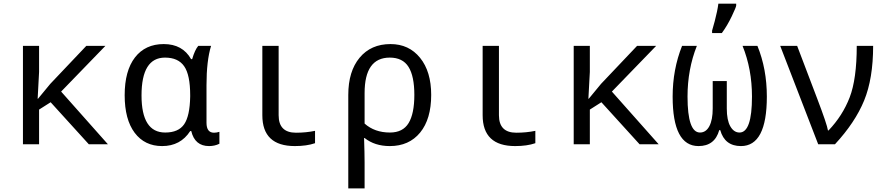

<svg xmlns="http://www.w3.org/2000/svg" viewBox="-20 -786 4841 1046"><path d="M187 -248 253.9 -329.1 450.2 -536.1H554.2L313 -287.1L567.9 0H463.9L255.9 -229L192.9 -189V0H105V-536.1H192.9V-394L185.1 -248Z M1021 -463.9H1026.9Q1041.5 -514.2 1060.1 -536.1H1129.9Q1105 -455.1 1105 -321.8V-117.2Q1105 -63 1146 -63Q1160.2 -63 1175.3 -67.9V-2.9Q1149.9 9.8 1119.1 9.8Q1041.5 9.8 1022 -71.8H1016.1Q963.4 9.8 863.3 9.8Q768.1 9.8 713.6 -62.7Q659.2 -135.3 659.2 -267.1Q659.2 -400.4 715.3 -473.1Q771.5 -545.9 872.1 -545.9Q974.6 -545.9 1021 -463.9ZM1016.1 -259.8V-267.1Q1016.1 -377.9 983.4 -425Q950.7 -472.2 878.9 -472.2Q751 -472.2 751 -266.1Q751 -64 879.9 -64Q952.1 -64 983.2 -108.9Q1014.2 -153.8 1016.1 -259.8Z M1498 -536.1V-158.2Q1498 -63 1592.3 -63Q1647 -63 1696.3 -73.2V-5.9Q1650.9 9.8 1586.4 9.8Q1409.2 9.8 1409.2 -158.2V-536.1Z M1966.3 -34.2H1963.4Q1966.3 50.8 1966.3 98.1V240.2H1877.4V-269Q1877.4 -397.5 1939.2 -471.7Q2001 -545.9 2107.4 -545.9Q2208 -545.9 2268.6 -470.9Q2329.1 -396 2329.1 -269Q2329.1 -137.2 2268.8 -63.7Q2208.5 9.8 2103.5 9.8Q2021.5 9.8 1966.3 -34.2ZM1966.3 -112.8Q2021 -64 2104.5 -64Q2174.8 -64 2206.1 -115.5Q2237.3 -167 2237.3 -269Q2237.3 -371.1 2205.6 -421.6Q2173.8 -472.2 2103.5 -472.2Q1966.3 -472.2 1966.3 -278.8Z M2698.2 -536.1V-158.2Q2698.2 -63 2792.5 -63Q2847.2 -63 2896.5 -73.2V-5.9Q2851.1 9.8 2786.6 9.8Q2609.4 9.8 2609.4 -158.2V-536.1Z M3187.5 -248 3254.4 -329.1 3450.7 -536.1H3554.7L3313.5 -287.1L3568.4 0H3464.4L3256.3 -229L3193.4 -189V0H3105.5V-536.1H3193.4V-394L3185.5 -248Z M3695.8 -536.1H3776.4Q3725.6 -408.2 3725.6 -259.8Q3725.6 -64 3793.5 -64Q3826.2 -64 3844.5 -98.6Q3862.8 -133.3 3862.8 -194.8V-344.2H3939.5V-194.8Q3939.5 -131.3 3958.7 -97.7Q3978 -64 4008.8 -64Q4076.7 -64 4076.7 -259.8Q4076.7 -409.2 4025.4 -536.1H4106.4Q4157.7 -410.2 4157.7 -259.8Q4157.7 9.8 4016.6 9.8Q3928.2 9.8 3903.8 -77.1H3898.4Q3874 9.8 3785.6 9.8Q3644.5 9.8 3644.5 -259.8Q3644.5 -407.2 3695.8 -536.1ZM3859.4 -619.1 3874 -671.4Q3888.7 -727.1 3893.6 -766.1H3990.7V-755.9Q3990.7 -748 3966.6 -697.3Q3942.4 -646.5 3912.6 -606H3859.4Z M4230.5 -536.1H4322.8L4431.6 -250Q4485.4 -108.9 4490.7 -75.2H4493.7Q4570.3 -155.3 4608.9 -255.4Q4647.5 -355.5 4647.5 -536.1H4736.8Q4736.8 -357.9 4687.7 -238.3Q4638.7 -118.7 4528.8 0H4437.5Z"/></svg>

Font: Noto Mono
Style: Regular
Weight: 400
Designer: Monotype Design Team
Foundry: Monotype Imaging Inc.
Version: Version 1.00